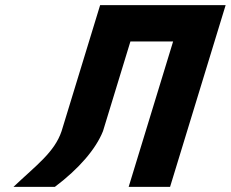

<svg xmlns="http://www.w3.org/2000/svg" viewBox="-20 -722 891 741"><path d="M377.5 -215.9 483.3 -561.9H648.1L476.6 -0.9H636.4L850.8 -702.1H691H526.2H366.4L217.7 -215.9C190.2 -134.3 120.8 -85 32.1 -0.9H191.9C284.7 -70.6 350.2 -147.1 377.5 -215.9Z"/></svg>

Font: Hussar
Style: BdSuprConOblThree
Weight: 700
Foundry: Cannot Into Space Fonts
Version: Version 2.00